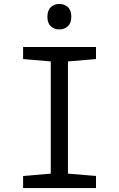

<svg xmlns="http://www.w3.org/2000/svg" viewBox="-20 -952 603 972"><path d="M97 0V-61L237 -73V-641L97 -653V-714H466V-653L324 -641V-73L466 -61V0ZM280 -803Q254 -803 237 -819Q220 -835 220 -867Q220 -900 237.5 -916Q255 -932 280 -932Q306 -932 323.5 -916Q341 -900 341 -867Q341 -835 323.5 -819Q306 -803 280 -803Z"/></svg>

Font: Noto Sans Mono SemiCondensed
Style: Regular
Weight: 400
Width: 4
Designer: Monotype Design Team
Foundry: Monotype Imaging Inc.
Version: Version 2.010